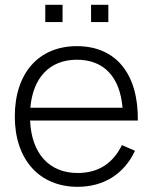

<svg xmlns="http://www.w3.org/2000/svg" viewBox="-20 -742 619 778"><path d="M349 -652.5H419V-722.5H349ZM163.5 -652.5H233.5V-722.5H163.5ZM294.5 -41C180 -41 107.5 -119.5 102 -253.5H538.5C541 -442.5 450 -555 291.5 -555C137 -555 40 -446 40 -270C40 -95 140 15 294.5 15C400.5 15 483 -37 527 -131L474 -154C439 -83 382 -41 294.5 -41ZM103 -305.5C113.5 -428 182 -500 291.5 -500C400.5 -500 466 -431 476.5 -305.5Z"/></svg>

Font: Vela Sans Light
Style: Regular
Weight: 300
Designer: Principal design: Mikhail Sharanda - project Manrope.
Design modification: Ravid Balaliev
Foundry: Mikhail Sharanda
Version: Version 1.001